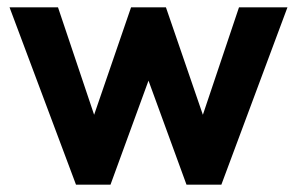

<svg xmlns="http://www.w3.org/2000/svg" viewBox="-20 -503 809 523"><path d="M187 0 6 -483H138L256 -132L216 -131L337 -483H432L553 -131L513 -132L631 -483H763L583 0H488L366 -334H403L281 0Z"/></svg>

Font: Outfit Thin SemiBold
Style: Regular
Weight: 600
Version: Version 1.100;gftools[0.9.27]